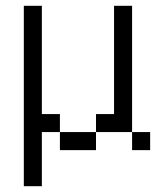

<svg xmlns="http://www.w3.org/2000/svg" viewBox="-20 -520 540 665"><path d="M500 0V-62.5H437.5V0ZM62.5 -500Q62.5 -500 62.5 125H125V-62.5H187.5V0H312.5V-62.5H187.5V-125H125Q125 -125 125 -500ZM312.5 -62.5H437.5V-500H375Q375 -500 375 -125H312.5Z"/></svg>

Font: CalcUnifontExMono
Style: Regular
Weight: 500
Version: Version 15.0.06